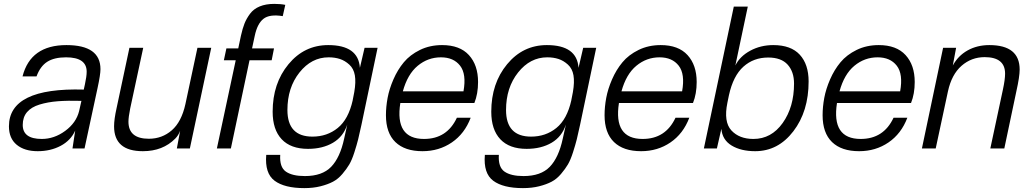

<svg xmlns="http://www.w3.org/2000/svg" viewBox="-20 -764 5297 988"><path d="M322 -532Q497 -532 497 -408Q497 -380 482 -311L415 0H353L367 -92Q344 -41 292 -13.5Q240 14 174 14Q106 14 66 -19Q26 -52 26 -114Q26 -314 411 -303L417 -330Q426 -371 426 -395Q426 -469 320 -469Q259 -469 223 -446Q187 -423 168 -371H96Q137 -532 322 -532ZM97 -121Q97 -49 195 -49Q259 -49 315.5 -90.5Q372 -132 387 -192L399 -245Q329 -247 277.5 -243Q226 -239 183.5 -226Q141 -213 119 -187Q97 -161 97 -121Z M715 14Q567 14 567 -114Q567 -150 580 -208L646 -518H717L650 -206Q641 -161 641 -138Q641 -50 746 -50Q814 -50 864 -93.5Q914 -137 934 -228L996 -518H1067L957 0H890L907 -91Q898 -67 882 -51Q818 14 715 14Z M1391 -744Q1424 -744 1448 -739L1435 -681Q1367 -692 1335.5 -667Q1304 -642 1291 -580L1277 -515H1390L1378 -454H1264L1168 0H1096L1193 -454H1132L1145 -515H1206L1220 -581Q1228 -617 1238 -642.5Q1248 -668 1266.5 -693Q1285 -718 1316.5 -731Q1348 -744 1391 -744Z M1840 -122Q1830 -75 1823 -47Q1816 -19 1803.5 20Q1791 59 1777.5 82Q1764 105 1742 131Q1720 157 1693.5 171Q1667 185 1629.5 194.5Q1592 204 1546 204Q1444 204 1393 166Q1342 128 1350 33H1422Q1418 96 1451 119Q1484 142 1549 142Q1638 142 1684 94.5Q1730 47 1751 -51L1767 -123Q1747 -61 1693.5 -29.5Q1640 2 1565 2Q1476 2 1429.5 -47.5Q1383 -97 1383 -189Q1383 -335 1464.5 -433.5Q1546 -532 1669 -532Q1824 -532 1832 -415L1856 -518H1923ZM1459 -198Q1459 -61 1588 -61Q1663 -61 1718 -105.5Q1773 -150 1795 -248V-249L1803 -290Q1812 -342 1806 -376.5Q1800 -411 1777.5 -431.5Q1755 -452 1729 -460.5Q1703 -469 1671 -469Q1583 -469 1521 -391Q1459 -313 1459 -198Z M2255 -532Q2346 -532 2393 -480.5Q2440 -429 2440 -342Q2440 -281 2421 -234H2040Q2011 -49 2162 -49Q2280 -49 2331 -158H2402Q2371 -76 2305 -31Q2239 14 2154 14Q2063 14 2014.5 -33Q1966 -80 1966 -171Q1966 -214 1974.5 -260Q1983 -306 2004.5 -355.5Q2026 -405 2058 -443.5Q2090 -482 2141 -507Q2192 -532 2255 -532ZM2053 -294H2365Q2381 -383 2347.5 -426Q2314 -469 2249 -469Q2182 -469 2129.5 -425.5Q2077 -382 2053 -294Z M2965 -122Q2955 -75 2948 -47Q2941 -19 2928.5 20Q2916 59 2902.5 82Q2889 105 2867 131Q2845 157 2818.5 171Q2792 185 2754.5 194.5Q2717 204 2671 204Q2569 204 2518 166Q2467 128 2475 33H2547Q2543 96 2576 119Q2609 142 2674 142Q2763 142 2809 94.5Q2855 47 2876 -51L2892 -123Q2872 -61 2818.5 -29.5Q2765 2 2690 2Q2601 2 2554.5 -47.5Q2508 -97 2508 -189Q2508 -335 2589.5 -433.5Q2671 -532 2794 -532Q2949 -532 2957 -415L2981 -518H3048ZM2584 -198Q2584 -61 2713 -61Q2788 -61 2843 -105.5Q2898 -150 2920 -248V-249L2928 -290Q2937 -342 2931 -376.5Q2925 -411 2902.5 -431.5Q2880 -452 2854 -460.5Q2828 -469 2796 -469Q2708 -469 2646 -391Q2584 -313 2584 -198Z M3380 -532Q3471 -532 3518 -480.5Q3565 -429 3565 -342Q3565 -281 3546 -234H3165Q3136 -49 3287 -49Q3405 -49 3456 -158H3527Q3496 -76 3430 -31Q3364 14 3279 14Q3188 14 3139.5 -33Q3091 -80 3091 -171Q3091 -214 3099.5 -260Q3108 -306 3129.5 -355.5Q3151 -405 3183 -443.5Q3215 -482 3266 -507Q3317 -532 3380 -532ZM3178 -294H3490Q3506 -383 3472.5 -426Q3439 -469 3374 -469Q3307 -469 3254.5 -425.5Q3202 -382 3178 -294Z M3828 -730 3764 -427Q3787 -474 3840.5 -503Q3894 -532 3959 -532Q4050 -532 4095.5 -482.5Q4141 -433 4141 -345Q4141 -191 4062.5 -88.5Q3984 14 3866 14Q3793 14 3745 -15Q3697 -44 3692 -101L3669 0H3602L3756 -730ZM3723 -235Q3703 -137 3743.5 -93Q3784 -49 3857 -49Q3949 -49 4007.5 -131Q4066 -213 4066 -334Q4066 -395 4033 -431.5Q4000 -468 3933 -468Q3858 -468 3805.5 -421Q3753 -374 3731 -274Z M4502 -532Q4593 -532 4640 -480.5Q4687 -429 4687 -342Q4687 -281 4668 -234H4287Q4258 -49 4409 -49Q4527 -49 4578 -158H4649Q4618 -76 4552 -31Q4486 14 4401 14Q4310 14 4261.5 -33Q4213 -80 4213 -171Q4213 -214 4221.5 -260Q4230 -306 4251.5 -355.5Q4273 -405 4305 -443.5Q4337 -482 4388 -507Q4439 -532 4502 -532ZM4300 -294H4612Q4628 -383 4594.5 -426Q4561 -469 4496 -469Q4429 -469 4376.5 -425.5Q4324 -382 4300 -294Z M4900 -518 4883 -427Q4910 -477 4959 -504.5Q5008 -532 5071 -532Q5227 -532 5227 -406Q5227 -370 5210 -294L5148 0H5076L5141 -304Q5152 -355 5152 -385Q5152 -470 5047 -470Q4979 -470 4928 -425.5Q4877 -381 4858 -294L4795 0H4724L4833 -518Z"/></svg>

Font: Nacelle Light
Style: Italic
Weight: 300
Italic angle: -12°
Designer: Sora Sagano
Foundry: Sora Sagano
Version: Version 1.000;FEAKit 1.0